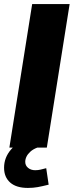

<svg xmlns="http://www.w3.org/2000/svg" viewBox="-21 -725 362 943"><path d="M25 0 137 -705H321L209 0ZM116 198Q59 198 29 171.5Q-1 145 -1 99Q-1 49 33 9.5Q67 -30 119 -48L162 0Q141 8 128 20Q115 32 109 44.5Q103 57 103 70Q103 88 117 99.5Q131 111 152 111Q166 111 178.5 108Q191 105 206 101L218 182Q186 190 164 194Q142 198 116 198Z"/></svg>

Font: Nunito Sans 12pt Black
Style: Italic
Weight: 900
Italic angle: -9°
Designer: Vernon Adams
Foundry: Vernon Adams
Version: Version 3.101;gftools[0.9.27]